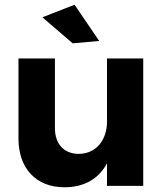

<svg xmlns="http://www.w3.org/2000/svg" viewBox="-20 -785 700 811"><path d="M399 -612 295 -765 159 -712 287 -602ZM432 -538V-272C432 -194 387 -136 313 -135C251 -135 212 -176 212 -244V-538H58V-200C58 -73 133 6 252 6C333 6 395 -27 432 -95V0H585V-538Z"/></svg>

Font: Juman SemiBold
Style: Regular
Weight: 600
Designer: Bandar Raffah (Arabic) Julieta Ulanovsky (Latin)
Foundry: Caramella
Version: Version 5.022;PS 005.022;hotconv 1.0.88;makeotf.lib2.5.64775